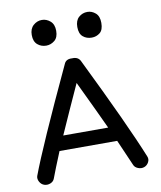

<svg xmlns="http://www.w3.org/2000/svg" viewBox="-85 -826 757 905"><g transform="rotate(-10 293.0 -373.5)"><path d="M53 9Q39 4 31.5 -10Q24 -24 28 -37Q77 -169 248 -535Q257 -557 286 -555Q314 -557 325 -536Q489 -201 555 -38Q561 -24 553.5 -10Q546 4 532 9Q518 14 502.5 8Q487 2 482 -11Q465 -51 428 -135H152Q119 -55 103 -12Q98 2 83 8Q68 14 53 9ZM397 -204Q364 -276 287 -437Q233 -319 182 -204ZM177 -635Q153 -635 135.5 -650Q118 -665 118 -696Q118 -726 136 -742Q154 -758 177 -758Q199 -758 217 -742.5Q235 -727 235 -696Q235 -664 217 -649.5Q199 -635 177 -635ZM395 -635Q370 -635 353 -649.5Q336 -664 336 -696Q336 -727 353.5 -742.5Q371 -758 395 -758Q416 -758 433.5 -743Q451 -728 451 -696Q451 -662 434 -648.5Q417 -635 395 -635Z"/></g></svg>

Font: Hoogli Semibold
Style: Regular
Weight: 600
Designer: Anand Singh Naorem
Foundry: Brand New Type
Version: Version 1.00 b007